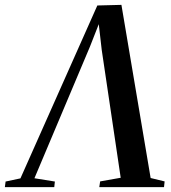

<svg xmlns="http://www.w3.org/2000/svg" viewBox="-64 -769 701 789"><path d="M435 -749 555 -37.5 612.5 -23.5 610 0H344L347.5 -23.5L432 -38.5L354 -564L338 -703.5L357.5 -709.5L305.5 -577L77.5 -36.5L161.5 -23L159 0H-44L-41 -23L20 -36L336 -746.5Z"/></svg>

Font: Merriweather 120pt Medium
Style: Italic
Weight: 500
Italic angle: -7.8°
Version: Version 2.101